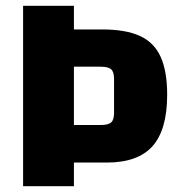

<svg xmlns="http://www.w3.org/2000/svg" viewBox="-20 -645 616 665"><path d="M335 -543Q415 -543 464.5 -520.5Q514 -498 536.5 -448Q559 -398 559 -317Q559 -196 508.5 -139Q458 -82 350 -82H236V0H60V-625H236V-543ZM375 -254V-372Q375 -396 365 -405Q355 -414 328 -414H236V-212H328Q355 -212 365 -221Q375 -230 375 -254Z"/></svg>

Font: Changa
Style: Bold
Weight: 700
Designer: Eduardo Rodriguez Tunni
Foundry: Eduardo Rodriguez Tunni
Version: Version 3.002; ttfautohint (v1.8.2)